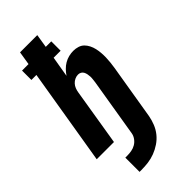

<svg xmlns="http://www.w3.org/2000/svg" viewBox="-293 -800 1087 1087"><g transform="rotate(-45 250.0 -256.5)"><path d="M121 222V108H136Q153 108 170.5 105Q188 102 203.5 93Q219 84 230 69Q241 54 244 37L302 -314Q303 -325 304.5 -335.5Q306 -346 305.5 -356.5Q305 -367 303 -377Q301 -387 296.5 -395.5Q292 -404 283.5 -409Q275 -414 264 -414Q251 -414 238 -408Q225 -402 215.5 -391.5Q206 -381 201 -368Q196 -355 194 -342L138 0H0L96 -579H56V-654H108L121 -735H259L246 -654H290V-579H234L213 -455Q224 -471 237.5 -485Q251 -499 268 -509Q285 -519 303.5 -523.5Q322 -528 340 -528Q359 -528 376.5 -522.5Q394 -517 406 -505Q418 -493 426 -477Q434 -461 438 -443.5Q442 -426 443.5 -407.5Q445 -389 444.5 -370.5Q444 -352 442 -333Q440 -314 437 -295L382 37Q377 64 366.5 90.5Q356 117 338 139.5Q320 162 295.5 178.5Q271 195 244.5 205Q218 215 190.5 218.5Q163 222 136 222Z"/></g></svg>

Font: Iosevka SS04 Heavy
Style: Italic
Weight: 900
Italic angle: -9°
Monospace: yes
Designer: Belleve Invis
Foundry: Belleve Invis
Version: Version 19.0.0; ttfautohint (v1.8.4)